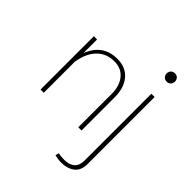

<svg xmlns="http://www.w3.org/2000/svg" viewBox="-246 -838 1231 1231"><g transform="rotate(45 370.0 -222.5)"><path d="M587.4 -645.5Q587.4 -661.1 597.9 -672.1Q608.4 -683.1 625 -683.1Q642.1 -683.1 652.3 -672.1Q662.6 -661.1 662.6 -645.5Q662.6 -629.9 652.3 -618.7Q642.1 -607.4 625 -607.4Q608.4 -607.4 597.9 -618.7Q587.4 -629.9 587.4 -645.5ZM454.6 230 460.4 206.1Q469.2 208 484.1 209.7Q499 211.4 514.6 211.4Q560.1 211.4 585.2 189.7Q610.4 168 610.4 121.6V-483.4H640.1V123.5Q640.1 183.6 604 210.7Q567.9 237.8 514.2 237.8Q484.4 237.8 454.6 230ZM118.2 0H88.9V-483.4H118.2V-359.9Q168 -487.8 298.8 -487.8Q375 -487.8 417.7 -437.3Q460.4 -386.7 460.4 -302.2V0H431.2V-303.2Q431.2 -375 395.3 -418.9Q359.4 -462.9 296.9 -462.9Q224.6 -462.9 178.2 -415.5Q131.8 -368.2 118.2 -281.2Z"/></g></svg>

Font: Estedad-FD Thin
Style: Regular
Weight: 100
Designer: Amin Abedi
Version: Version 7.3